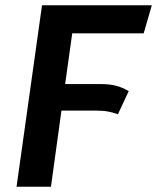

<svg xmlns="http://www.w3.org/2000/svg" viewBox="-20 -711 598 731"><path d="M255 -584 228 -391H361Q397 -391 422 -384.5Q447 -378 470 -364L429 -276Q410 -283 390.5 -286.5Q371 -290 342 -290H214L174 0H43L140 -691H558L527 -584Z"/></svg>

Font: FiraGO Medium
Style: Italic
Weight: 500
Italic angle: -8°
Designer: bBox Type GmbH
Foundry: bBox Type GmbH
Version: Version 1.001